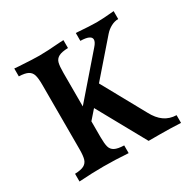

<svg xmlns="http://www.w3.org/2000/svg" viewBox="-141 -776 936 927"><g transform="rotate(-30 327.0 -312.0)"><path d="M614 -40V3Q553 0 496 0H435L286 -269L243 -220V-132Q243 -96 248 -77.5Q253 -59 270 -50Q287 -41 322 -40V3Q247 -2 184 -2Q123 -2 48 3V-40Q82 -41 98.5 -50Q115 -59 120.5 -77.5Q126 -96 126 -132V-491Q126 -527 120.5 -545.5Q115 -564 98.5 -573Q82 -582 48 -583V-627L72 -625Q150 -620 184 -620Q227 -620 301 -626L322 -627V-583Q287 -582 270 -573Q253 -564 248 -546Q243 -528 243 -491V-303L433 -522Q451 -542 451 -556Q451 -582 391 -583V-627Q472 -621 505 -621Q539 -621 602 -627V-583Q582 -583 562 -572.5Q542 -562 527 -545L366 -360L498 -121Q519 -81 547.5 -61Q576 -41 614 -40Z"/></g></svg>

Font: Gupter
Style: Bold
Weight: 700
Designer: Octavio Pardo
Version: Version 1.000